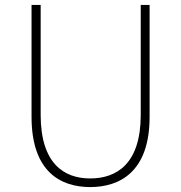

<svg xmlns="http://www.w3.org/2000/svg" viewBox="-20 -746 734 779"><path d="M346 13C464 13 587 -47 587 -272V-726H551V-280C551 -81 453 -22 346 -22C241 -22 145 -81 145 -280V-726H108V-272C108 -47 228 13 346 13Z"/></svg>

Font: Noto Sans Japanese Thin
Style: Regular
Weight: 100
Designer: Ryoko NISHIZUKA (kana & ideographs); Paul D. Hunt (Latin, Greek & Cyrillic); Wenlong ZHANG (bopomofo); Sandoll Communica
Foundry: Adobe Systems Incorporated
Version: Version 1.000;PS 1;hotconv 1.0.78;makeotf.lib2.5.61930